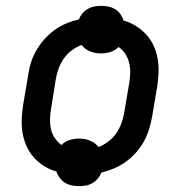

<svg xmlns="http://www.w3.org/2000/svg" viewBox="-20 -587 640 654"><path d="M249 47Q237 47 224.5 44.5Q212 42 201.5 35.5Q191 29 183.5 19Q176 9 172 -3Q150 -9 130 -21.5Q110 -34 95 -51Q80 -68 70.5 -89Q61 -110 57 -133.5Q53 -157 54 -181.5Q55 -206 59 -231L76 -331Q79 -353 85.5 -374Q92 -395 103.5 -415Q115 -435 131 -453Q147 -471 165.5 -484.5Q184 -498 205.5 -507Q227 -516 249 -521Q253 -532 261 -541.5Q269 -551 279.5 -557Q290 -563 301.5 -565Q313 -567 325 -567Q337 -567 349.5 -564.5Q362 -562 372.5 -555.5Q383 -549 390 -539Q397 -529 401 -517Q423 -511 443 -498.5Q463 -486 478.5 -469Q494 -452 503.5 -431Q513 -410 517 -386.5Q521 -363 520 -338.5Q519 -314 515 -289L498 -189Q494 -167 487.5 -146Q481 -125 470 -105Q459 -85 443 -67Q427 -49 408 -35.5Q389 -22 367.5 -13Q346 -4 325 1Q321 12 313 21.5Q305 31 294.5 37Q284 43 272.5 45Q261 47 249 47ZM316 -86Q333 -93 349 -105Q365 -117 376 -133Q387 -149 393.5 -167Q400 -185 403 -203L420 -303Q423 -320 423.5 -338Q424 -356 420 -372.5Q416 -389 407 -403Q398 -417 384 -427Q372 -415 356.5 -410Q341 -405 324 -405Q305 -405 287 -412Q269 -419 258 -434Q240 -427 224 -415Q208 -403 197 -387Q186 -371 179.5 -353Q173 -335 170 -317L154 -217Q151 -200 150.5 -182Q150 -164 153.5 -147.5Q157 -131 166.5 -117Q176 -103 189 -93Q201 -105 217 -110Q233 -115 250 -115Q269 -115 286.5 -108Q304 -101 316 -86Z"/></svg>

Font: Iosevka Aile Medium
Style: Italic
Weight: 500
Italic angle: -9°
Designer: Belleve Invis
Foundry: Belleve Invis
Version: Version 31.1.0; ttfautohint (v1.8.4)